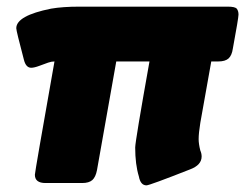

<svg xmlns="http://www.w3.org/2000/svg" viewBox="-20 -551 738 578"><path d="M421 7Q403 7 398 -20Q387 -56 387 -107Q387 -125 430 -366H330L272 -39Q268 -18 258 -9Q248 0 227 0H117Q85 0 85 -25Q85 -33 144 -366Q135 -366 125 -362.5Q115 -359 99 -353Q83 -347 74 -347Q58 -347 52 -371Q29 -458 29 -466Q29 -504 134 -525Q169 -531 219 -531H666Q688 -531 693 -524.5Q698 -518 698 -507Q698 -497 681 -405Q678 -384 668 -375Q658 -366 637 -366H616L583 -181Q578 -150 578 -132Q578 -118 583 -98Q587 -89 587 -80Q587 -54 552 -41Q430 7 421 7Z"/></svg>

Font: YamahaIndonesia935. App XBold
Style: Italic
Weight: 800
Italic angle: -10°
Designer: Dalton Maag Ltd
Foundry: Dalton Maag Ltd
Version: Version 1.002; January 01, 2024; Regular/Italic